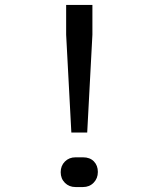

<svg xmlns="http://www.w3.org/2000/svg" viewBox="-20 -750 640 775"><path d="M332 -215H268L247 -610V-730H353V-610ZM285 5Q259 5 242 -12Q225 -29 225 -55Q225 -81 242 -98Q259 -115 285 -115H315Q343 -115 359 -98.5Q375 -82 375 -56Q375 -30 358 -12.5Q341 5 315 5Z"/></svg>

Font: JetBrains Mono
Style: Regular
Weight: 400
Monospace: yes
Designer: Philipp Nurullin, Konstantin Bulenkov
Foundry: JetBrains
Version: Version 2.001;December 29, 2023;FontCreator 11.5.0.2427 32-b